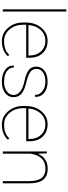

<svg xmlns="http://www.w3.org/2000/svg" viewBox="648 -1374 736 2073"><g transform="rotate(90 1016.5 -338.0)"><path d="M105 -685.5V0H81.5V-685.5Z M580.1 -291H579.6Q579.6 -364.3 535.6 -411.9Q491.7 -459.5 421.4 -459.5Q351.1 -459.5 304.2 -408.7Q257.3 -357.9 251 -278.8L252.4 -276.4H580.1ZM423.3 10.3Q340.3 10.3 282 -55.7Q223.6 -121.6 223.6 -218.8V-247.1Q223.6 -349.1 280.5 -416.3Q337.4 -483.4 420.4 -483.4Q503.4 -483.4 553.7 -430.7Q604 -377.9 604 -289.1V-252.4H247.6V-218.8Q247.6 -131.8 298.1 -72.8Q348.6 -13.7 423.3 -13.7Q476.1 -13.7 512 -27.8Q547.9 -42 573.7 -71.3L586.4 -53.2Q528.8 10.3 423.3 10.3Z M1005.9 -114.7Q1005.9 -200.7 860.8 -232.4Q773.4 -251.5 736.6 -280Q699.7 -308.6 699.7 -361.8Q699.7 -415 743.4 -449.2Q787.1 -483.4 862.3 -483.4Q937.5 -483.4 982.9 -446.8Q1028.3 -410.2 1026.4 -350.1L1025.4 -347.7H1005.4Q1005.4 -395.5 965.3 -427.5Q925.3 -459.5 860.1 -459.5Q794.9 -459.5 759.5 -431.9Q724.1 -404.3 724.1 -364.3Q724.1 -324.2 754.9 -298.8Q785.6 -273.4 868.4 -254.2Q951.2 -234.9 990.5 -202.9Q1029.8 -170.9 1029.8 -114.7Q1029.8 -58.6 984.1 -24.2Q938.5 10.3 859.9 10.3Q781.2 10.3 733.4 -26.1Q685.5 -62.5 688.5 -117.2L689.5 -119.6H708.5Q710.4 -83.5 732.4 -59.1Q773.4 -13.7 862.8 -13.7L862.3 -13.2Q926.3 -13.2 966.1 -43Q1005.9 -72.8 1005.9 -114.7Z M1481.4 -291H1481Q1481 -364.3 1437 -411.9Q1393.1 -459.5 1322.8 -459.5Q1252.4 -459.5 1205.6 -408.7Q1158.7 -357.9 1152.3 -278.8L1153.8 -276.4H1481.4ZM1324.7 10.3Q1241.7 10.3 1183.3 -55.7Q1125 -121.6 1125 -218.8V-247.1Q1125 -349.1 1181.9 -416.3Q1238.8 -483.4 1321.8 -483.4Q1404.8 -483.4 1455.1 -430.7Q1505.4 -377.9 1505.4 -289.1V-252.4H1148.9V-218.8Q1148.9 -131.8 1199.5 -72.8Q1250 -13.7 1324.7 -13.7Q1377.4 -13.7 1413.3 -27.8Q1449.2 -42 1475.1 -71.3L1487.8 -53.2Q1430.2 10.3 1324.7 10.3Z M1616.2 -475.6H1636.2L1639.6 -377.4Q1684.6 -484.4 1804.2 -484.4Q1883.3 -484.4 1921.6 -435.1Q1960 -385.7 1960 -279.8V0H1936V-280.8Q1936 -376.5 1902.3 -418.5Q1868.7 -460.4 1804.7 -460.4Q1730.5 -460.4 1690.2 -417Q1649.9 -373.5 1639.6 -296.9V0H1616.2Z"/></g></svg>

Font: Yantramanav Thin
Style: Regular
Weight: 250
Version: Version 1.001;PS 1.0;hotconv 1.0.72;makeotf.lib2.5.5900; ttf